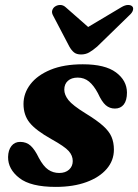

<svg xmlns="http://www.w3.org/2000/svg" viewBox="-20 -738 555 772"><path d="M218 -42.5Q243 -42.5 257.8 -56Q272.5 -69.5 272.5 -90.5Q272.5 -112.5 256.2 -130.8Q240 -149 186 -179Q124.5 -213.5 99.5 -244.2Q74.5 -275 74.5 -320Q74.5 -363 102.2 -399.2Q130 -435.5 183.2 -457.5Q236.5 -479.5 313 -479.5Q402.5 -479.5 446.2 -447Q490 -414.5 490.5 -366Q490.5 -334.5 477.8 -318Q465 -301.5 442 -301.5Q421 -301.5 405.2 -315Q389.5 -328.5 373.5 -363.5Q357 -394.5 337.8 -410.2Q318.5 -426 292.5 -426Q267.5 -426 253 -413Q238.5 -400 238.5 -377.5Q238.5 -357 255 -335.8Q271.5 -314.5 325 -281.5Q370 -254 394.5 -232Q419 -210 428.5 -187.5Q438 -165 438 -136.5Q438 -92.5 409 -58.8Q380 -25 327.5 -5.8Q275 13.5 204 13.5Q103.5 13.5 57.8 -22.2Q12 -58 12.5 -106.5Q13 -134.5 26 -151Q39 -167.5 61 -167.5Q86.5 -167.5 103.5 -151.8Q120.5 -136 136 -103.5Q154.5 -69 174 -55.8Q193.5 -42.5 218 -42.5ZM370.5 -550.5Q353 -535.5 338.5 -527.2Q324 -519 306 -519Q288 -519 277.8 -527.2Q267.5 -535.5 259 -550.5L193.5 -675.5Q187 -687 190.2 -696.8Q193.5 -706.5 201 -711.5Q210.5 -718 222.2 -718Q234 -718 244 -709L334.5 -629.5L468 -709Q483 -718 495 -718Q507 -718 512.5 -711.5Q517 -706.5 514.5 -696.8Q512 -687 499 -675.5Z"/></svg>

Font: Fraunces 9pt
Style: Bold Italic
Weight: 700
Italic angle: -16°
Version: Version 1.000;[b76b70a41]